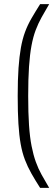

<svg xmlns="http://www.w3.org/2000/svg" viewBox="-20 -763 274 933"><path d="M175 150Q150 111 132 79Q114 47 101 13Q88 -21 80.5 -63Q73 -105 69.5 -161.5Q66 -218 66 -297Q66 -376 70 -432.5Q74 -489 81.5 -531Q89 -573 101.5 -607Q114 -641 132.5 -673Q151 -705 175 -743H219Q199 -709 182.5 -679.5Q166 -650 153.5 -617Q141 -584 133 -541Q125 -498 121 -439Q117 -380 117 -297Q117 -214 121 -155Q125 -96 133.5 -53Q142 -10 154 23.5Q166 57 182.5 86.5Q199 116 219 150Z"/></svg>

Font: Saira Condensed Light
Style: Regular
Weight: 300
Width: 3
Designer: Hector Gatti with collaboration of the Omnibus-Type team
Foundry: Omnibus-Type
Version: Version 1.101